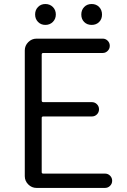

<svg xmlns="http://www.w3.org/2000/svg" viewBox="-20 -922 624 942"><path d="M159.2 0Q135.7 0 118.7 -17.1Q101.6 -34.2 101.6 -57.6V-674.8Q101.6 -698.2 118.7 -715.3Q135.7 -732.4 159.2 -732.4H484.4Q498 -732.4 508.3 -722.2Q518.6 -711.9 518.6 -697.3Q518.6 -682.6 508.3 -672.4Q498 -662.1 484.4 -662.1H192.4Q184.6 -662.1 184.6 -654.3V-428.7Q184.6 -420.9 192.4 -420.9H430.7Q445.3 -420.9 455.6 -410.6Q465.8 -400.4 465.8 -385.7Q465.8 -371.1 455.6 -360.8Q445.3 -350.6 430.7 -350.6H192.4Q184.6 -350.6 184.6 -343.8V-77.1Q184.6 -70.3 192.4 -70.3H495.1Q509.8 -70.3 520 -60.1Q530.3 -49.8 530.3 -35.2Q530.3 -20.5 520 -10.3Q509.8 0 495.1 0ZM239.3 -814.5Q224.6 -799.8 202.6 -799.8Q180.7 -799.8 166.5 -814.5Q152.3 -829.1 152.3 -851.1Q152.3 -873 166.5 -887.7Q180.7 -902.3 202.6 -902.3Q224.6 -902.3 239.3 -887.7Q253.9 -873 253.9 -851.1Q253.9 -829.1 239.3 -814.5ZM429.7 -799.8Q407.2 -799.8 393.1 -814Q378.9 -828.1 378.9 -850.6Q378.9 -873 393.1 -887.7Q407.2 -902.3 429.7 -902.3Q452.1 -902.3 466.3 -887.7Q480.5 -873 480.5 -850.6Q480.5 -828.1 466.3 -814Q452.1 -799.8 429.7 -799.8Z"/></svg>

Font: Gen Jyuu Gothic P Normal
Style: Regular
Weight: 300
Designer: [Source Han Sans]
Ryoko NISHIZUKA  (kana & ideographs); Paul D. Hunt (Latin, Greek & Cyrillic); Wenlong ZHANG  (bopomofo
Version: Version 1.002.20150607